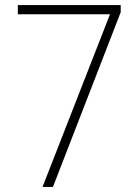

<svg xmlns="http://www.w3.org/2000/svg" viewBox="-20 -734 548 754"><path d="M147 0 412 -678H50V-714H454V-686L188 0Z"/></svg>

Font: Noto Sans Armenian SemiCondensed ExtraLight
Style: Regular
Weight: 200
Width: 4
Designer: Monotype Design Team
Foundry: Monotype Imaging Inc.
Version: Version 2.008; ttfautohint (v1.8.4.7-5d5b)